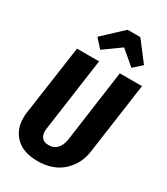

<svg xmlns="http://www.w3.org/2000/svg" viewBox="-231 -1046 1012 1162"><g transform="rotate(30 275.5 -464.5)"><path d="M481 -195Q468 -103 402 -43.5Q336 16 229 16Q129 16 77 -35.5Q25 -87 25 -167Q25 -190 27 -202L97 -693H251L180 -185Q178 -171 178 -164Q178 -135 193 -118Q208 -101 239 -101Q277 -101 298.5 -125.5Q320 -150 326 -188L396 -693H551ZM222 -757 168 -817 305 -945H394L498 -809L440 -757L340 -842Z"/></g></svg>

Font: Fira Sans Extra Condensed
Style: Bold Italic
Weight: 700
Width: 3
Italic angle: -8°
Designer: Carrois Corporate & Edenspiekermann AG
Foundry: Carrois Corporate GbR & Edenspiekermann AG
Version: Version 4.203